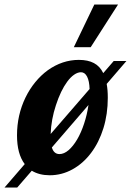

<svg xmlns="http://www.w3.org/2000/svg" viewBox="-88 -770 580 850"><path d="M329.6 -750H434.6L313.5 -561H238.8ZM21.5 -43.5Q-12.7 -88.4 -12.7 -170.9Q-12.7 -260.7 24.9 -338.4Q43 -375.5 68.1 -406.2Q93.3 -437 123.5 -459Q188 -504.9 261.2 -504.9Q301.3 -504.9 327.9 -490.7Q354.5 -476.6 369.1 -446.3L415.5 -500H471.7L384.3 -398.4Q389.2 -372.6 389.2 -336.9Q389.2 -265.1 369.9 -202.6Q350.6 -140.1 315.4 -93.3Q280.3 -46.4 232.9 -20.3Q185.5 5.9 132.3 5.9Q85.9 5.9 52.7 -14.2L-11.7 60.1H-67.9ZM308.6 -376Q307.6 -411.1 297.6 -430.7Q287.6 -450.2 270.5 -450.2Q255.9 -450.2 240 -439.2Q224.1 -428.2 209.5 -408.2Q180.7 -369.1 159.7 -304.7Q138.7 -241.7 136.2 -176.8ZM253.9 -153.3Q271.5 -183.6 284.4 -222.9Q297.4 -262.2 303.7 -305.2L141.6 -117.2Q150.4 -87.9 175.3 -87.9Q195.3 -87.9 215.6 -105.2Q235.8 -122.6 253.9 -153.3Z"/></svg>

Font: Pattaya
Style: Regular
Weight: 400
Designer: Pablo Impallari / Thai characters Designed by Thanarat Vachiruckul and Suppakit Chalermlarp
Foundry: Pablo Impallari
Version: Version 2.000